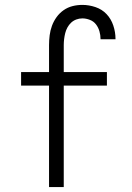

<svg xmlns="http://www.w3.org/2000/svg" viewBox="-20 -763 540 783"><path d="M180 0V-414H66V-469H180V-579Q180 -599 182.5 -619Q185 -639 192 -658Q199 -677 211 -693.5Q223 -710 239.5 -721.5Q256 -733 275.5 -738Q295 -743 316 -743Q343 -743 369.5 -734Q396 -725 414.5 -705.5Q433 -686 442 -659Q451 -632 451 -605V-603H390V-604Q390 -620 385.5 -635.5Q381 -651 371.5 -663.5Q362 -676 346.5 -682Q331 -688 316 -688Q303 -688 291 -683.5Q279 -679 270 -670.5Q261 -662 255 -651Q249 -640 246 -628Q243 -616 241.5 -603.5Q240 -591 240 -579V-469H416V-414H240V0Z"/></svg>

Font: Iosevka Term Curly Light
Style: Regular
Weight: 300
Designer: Belleve Invis
Foundry: Belleve Invis
Version: Version 32.3.0